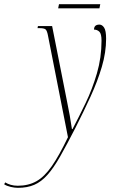

<svg xmlns="http://www.w3.org/2000/svg" viewBox="-154 -661 544 921"><path d="M-68 240Q-84 240 -103 235.5Q-122 231 -134 223L-129 214Q-118 221 -102.5 225.5Q-87 230 -69 230Q-18 230 20.5 208.5Q59 187 94.5 136Q130 85 172 -3L77 -486Q72 -515 64 -520.5Q56 -526 36 -526H26L28 -536H96L168 -172Q175 -138 180.5 -107.5Q186 -77 191 -42H194Q224 -99 256.5 -166.5Q289 -234 311 -309.5Q333 -385 333 -466Q333 -499 322.5 -509Q312 -519 297 -519Q297 -543 323 -543Q336 -543 345.5 -528.5Q355 -514 355 -475Q355 -410 334.5 -340.5Q314 -271 280.5 -198Q247 -125 208 -48Q166 34 134.5 89.5Q103 145 73.5 178Q44 211 10.5 225.5Q-23 240 -68 240ZM125 -621 129 -641H327L323 -621Z"/></svg>

Font: Noto Serif Display ExtraCondensed Thin
Style: Italic
Weight: 100
Width: 2
Italic angle: -12°
Designer: Monotype Design Team
Foundry: Monotype Imaging Inc.
Version: Version 2.009